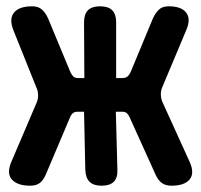

<svg xmlns="http://www.w3.org/2000/svg" viewBox="-20 -580 640 610"><path d="M127 -29Q119 -9 107.5 0.5Q96 10 76 10Q35 10 17.5 -10Q0 -30 17 -68L96 -253Q101 -264 101 -277Q101 -290 96 -301L23 -483Q8 -520 24.5 -540Q41 -560 82 -560Q102 -560 113.5 -549.5Q125 -539 133 -521L204 -350Q208 -342 213 -337Q218 -332 228 -332H248L247 -509Q247 -535 259.5 -547.5Q272 -560 298 -560Q324 -560 336.5 -547.5Q349 -535 349 -509V-332H369Q379 -332 385 -337Q391 -342 395 -351L466 -522Q474 -539 485 -549.5Q496 -560 516 -560Q556 -560 571.5 -540Q587 -520 572 -485L496 -304Q491 -293 491 -280.5Q491 -268 496 -256L582 -67Q599 -30 582.5 -10Q566 10 525 10Q505 10 493 0.5Q481 -9 473 -28L392 -207Q388 -216 383 -220.5Q378 -225 368 -225H348L353 -41Q354 -15 341.5 -2.5Q329 10 303 10Q277 10 264.5 -2.5Q252 -15 251 -41L247 -225H227Q217 -225 211.5 -220.5Q206 -216 202 -206Z"/></svg>

Font: Maple Mono ExtraBold
Style: Regular
Weight: 800
Monospace: yes
Designer: subframe7536
Version: Version 7.000